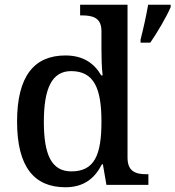

<svg xmlns="http://www.w3.org/2000/svg" viewBox="-20 -780 740 810"><path d="M256 10C334 10 380 -28 410 -87H414L429 0H606V-45H598C553 -45 518 -56 518 -115V-760H318V-715H326C370 -715 408 -706 408 -649V-572C408 -539 409 -494 413 -462H407C378 -512 332 -546 256 -546C125 -546 52 -460 52 -267C52 -75 125 10 256 10ZM573 -613V-600H614C643 -642 682 -708 700 -750V-760H605C597 -713 584 -656 573 -613ZM281 -57C198 -57 165 -126 165 -266C165 -405 198 -480 280 -480C378 -480 408 -405 408 -267C408 -125 378 -57 281 -57Z"/></svg>

Font: Noto Serif Malayalam Medium
Style: Regular
Weight: 500
Designer: Indian type Foundry, Jelle Bosma, Monotype Design Team
Foundry: Monotype Imaging Inc.
Version: Version 2.104